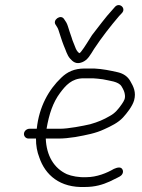

<svg xmlns="http://www.w3.org/2000/svg" viewBox="-20 -775 566 765"><path d="M201.9 -676C206 -669.5 210.1 -664.2 212.8 -656C219.9 -634.9 226 -613.6 234.2 -593C242.4 -575.3 246.7 -555.5 259.3 -541.5C269.7 -529.9 282.8 -517.3 307.2 -527C330 -535.7 340.3 -557.1 354.8 -580C384.9 -625.6 420.2 -670.9 454.5 -711L465.8 -723C483.8 -742.2 456 -766.8 438.4 -748L427 -735C400.2 -706.4 371.7 -666.7 346.6 -635C334 -615.9 317 -586.4 303.7 -570C301.4 -566.7 298.8 -564.3 296 -563C287.7 -569 282.9 -578 279.2 -588.5C274.7 -601.3 269.1 -611.6 265.5 -625C259.7 -642.1 255.5 -653.5 250.3 -671C246.7 -682.5 241.6 -690.6 235.3 -699C222.6 -719.8 187.6 -695.5 201.9 -676ZM165.5 -262C175.4 -320.2 191 -367.1 219.5 -405C241.1 -433.9 265.8 -463 312.5 -463H350.5C362.5 -462.3 375.7 -461 390.1 -459C415.7 -453 452.1 -450.9 464.2 -431C471.6 -419 475.9 -409 477 -401C480.6 -382.7 474.8 -374 464.6 -359C451.1 -339.8 438.6 -324.2 417.8 -313C393.1 -298.5 370.7 -288.9 339.3 -280C311.2 -273.4 252.2 -262 219.5 -262ZM75.5 -243C74.4 -232.4 82.8 -223 93.4 -223H123.4C123 -195.5 128 -169.6 136.5 -148C160 -77.9 218.5 -25.8 319.1 -30C357.8 -30 388.5 -38.8 417.5 -52C432.2 -59.3 442.4 -64.3 448 -67L457.5 -72C465.5 -76.3 473.1 -86.9 468.8 -98C462.9 -112.9 446.1 -107.3 433.7 -102C406.5 -86.1 366.1 -69 323.2 -69C295.4 -67.7 265.7 -73 246.5 -81C195.1 -104.6 165 -154.7 162.4 -223H215.4C232.7 -223 254.2 -225 280 -229C325.3 -237.2 361.5 -244 395.3 -260C422.8 -272.4 451.1 -286.2 470.2 -307C485.6 -324 507.3 -351 514.3 -375C523.2 -407.7 512.1 -429.9 498.5 -453C488.3 -470.3 472.2 -481.7 450 -487C419.2 -494 388.7 -500.4 355.6 -502H316.6C276.5 -502 248 -488.9 223.7 -465C174.7 -418.4 135.7 -350.4 126.5 -262H97.5C86.9 -262 76.6 -253.6 75.5 -243Z"/></svg>

Font: Just Breathe
Style: Obl2
Weight: 400
Foundry: Cannot Into Space Fonts
Version: Version 0.72